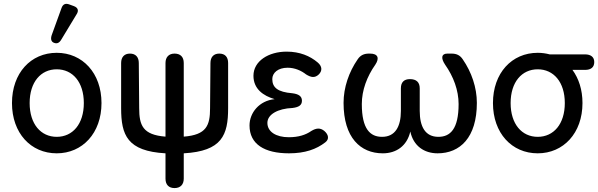

<svg xmlns="http://www.w3.org/2000/svg" viewBox="-20 -770 3047 978"><path d="M269 11C400 11 497 -92 497 -245C497 -398 400 -501 269 -501C137 -501 41 -398 41 -245C41 -92 137 11 269 11ZM131 -245C131 -352 188 -417 269 -417C350 -417 407 -352 407 -245C407 -138 350 -73 269 -73C188 -73 131 -138 131 -245ZM243 -590C237 -571 241 -557 255 -552C270 -546 282 -551 292 -568L370 -697C382 -715 378 -731 356 -739L334 -747C314 -755 300 -749 293 -728Z M869 188C899 188 916 170 916 140V11C1111 0 1142 -82 1142 -219V-449C1142 -480 1126 -497 1097 -497C1068 -497 1052 -479 1052 -449L1050 -219C1050 -131 1032 -83 916 -74V-449C916 -480 899 -497 869 -497C840 -497 823 -479 823 -449V-74C707 -83 689 -132 689 -219L687 -449C687 -479 671 -497 642 -497C613 -497 597 -479 597 -449V-219C597 -82 628 0 823 11V140C823 171 840 188 869 188Z M1452 11C1534 11 1592 -10 1637 -45C1658 -61 1654 -84 1632 -103C1611 -120 1591 -118 1566 -103C1536 -82 1499 -71 1451 -71C1386 -71 1342 -99 1342 -144C1342 -187 1395 -217 1470 -220C1502 -224 1518 -234 1518 -257C1518 -280 1501 -291 1469 -295C1395 -301 1367 -324 1367 -367C1367 -399 1396 -425 1445 -425C1482 -425 1515 -410 1539 -391C1565 -375 1584 -372 1604 -391C1622 -409 1622 -432 1598 -452C1559 -485 1507 -507 1440 -507C1348 -507 1271 -459 1271 -384C1271 -317 1321 -282 1379 -265C1300 -257 1251 -195 1251 -131C1251 -35 1328 11 1452 11Z M1930 11C1998 11 2053 -26 2070 -100C2086 -26 2141 11 2209 11C2323 11 2409 -69 2409 -246C2409 -324 2382 -403 2337 -468C2323 -489 2305 -497 2280 -497H2259C2228 -497 2225 -474 2247 -441C2290 -380 2316 -310 2316 -240C2316 -112 2273 -73 2213 -73C2146 -73 2118 -125 2118 -205V-320C2118 -351 2101 -367 2068 -367C2038 -367 2022 -351 2022 -320V-205C2022 -125 1993 -73 1926 -73C1866 -73 1823 -112 1823 -240C1823 -310 1849 -380 1892 -441C1914 -474 1905 -497 1865 -497H1859C1835 -497 1816 -489 1802 -468C1757 -403 1730 -324 1730 -246C1730 -69 1816 11 1930 11Z M2719 11C2850 11 2947 -92 2947 -245C2947 -313 2928 -370 2896 -414H2960C2991 -414 3007 -428 3007 -454C3007 -479 2990 -493 2960 -493H2780C2761 -498 2740 -501 2719 -501C2587 -501 2491 -398 2491 -245C2491 -92 2587 11 2719 11ZM2581 -245C2581 -352 2638 -417 2719 -417C2800 -417 2857 -352 2857 -245C2857 -138 2800 -73 2719 -73C2638 -73 2581 -138 2581 -245Z"/></svg>

Font: 寒蝉半圆体
Style: Regular
Weight: 400
Designer: Yoshimichi Ohira & Warren
Foundry: ChillType
Version: Version 1.800;Glyphs 3.1.1 (3135)